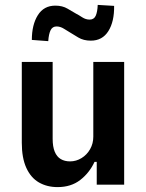

<svg xmlns="http://www.w3.org/2000/svg" viewBox="-20 -754 597 784"><path d="M215 10Q172 10 139 -9Q106 -28 87.5 -68.5Q69 -109 69 -171V-501H195V-187Q195 -155 203.5 -134.5Q212 -114 228 -104.5Q244 -95 266 -95Q291 -95 313 -108.5Q335 -122 348 -145Q361 -168 361 -196V-501H487V0H375V-93H366Q345 -48 307.5 -19Q270 10 215 10ZM177 -586 110 -591Q110 -653 134.5 -692Q159 -731 206 -731Q235 -731 256 -718.5Q277 -706 291 -698Q301 -693 315.5 -683.5Q330 -674 346 -674Q364 -674 371 -690Q378 -706 379 -734L446 -730Q447 -666 422.5 -627Q398 -588 351 -588Q321 -588 299.5 -601Q278 -614 265 -622Q255 -628 240.5 -637Q226 -646 211 -646Q194 -646 186.5 -630.5Q179 -615 177 -586Z"/></svg>

Font: Nunito Sans 7pt Condensed
Style: Bold
Weight: 700
Width: 3
Designer: Vernon Adams
Foundry: Vernon Adams
Version: Version 3.101;gftools[0.9.27]